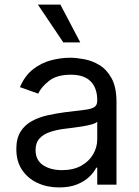

<svg xmlns="http://www.w3.org/2000/svg" viewBox="-20 -804 604 836"><path d="M237.2 12.1Q185.4 12.1 143.1 -7.5Q100.9 -27 76 -64.3Q51.1 -101.6 51.1 -154.8Q51.1 -201.7 69.6 -231Q88.1 -260.3 119 -277Q149.9 -293.7 187.3 -302Q224.8 -310.4 262.8 -315.3Q312.5 -321.7 343.6 -325.1Q374.6 -328.5 389 -336.6Q403.4 -344.8 403.4 -365.1V-367.9Q403.4 -420.5 374.8 -449.6Q346.2 -478.7 288.4 -478.7Q228.3 -478.7 194.2 -452.4Q160.2 -426.1 146.3 -396.3L66.8 -424.7Q88.1 -474.4 123.8 -502.3Q159.4 -530.2 201.9 -541.4Q244.3 -552.6 285.5 -552.6Q311.8 -552.6 346.1 -546.3Q380.3 -540.1 412.5 -521Q444.6 -501.8 465.9 -463.1Q487.2 -424.4 487.2 -359.4V0H403.4V-73.9H399.1Q390.6 -56.1 370.7 -36Q350.9 -16 317.8 -2Q284.8 12.1 237.2 12.1ZM250 -63.2Q299.7 -63.2 334 -82.6Q368.3 -101.9 385.8 -132.6Q403.4 -163.4 403.4 -197.4V-274.1Q398.1 -267.8 380.1 -262.6Q362.2 -257.5 339 -253.7Q315.7 -250 293.9 -247.3Q272 -244.7 258.5 -242.9Q225.9 -238.6 197.6 -229.2Q169.4 -219.8 152.2 -201.2Q134.9 -182.5 134.9 -150.6Q134.9 -106.9 167.4 -85Q199.9 -63.2 250 -63.2ZM255.7 -619.3 144.9 -784.1H242.9L329.5 -619.3Z"/></svg>

Font: Inter Alia
Style: Regular
Weight: 400
Designer: Rasmus Andersson (Latin, Greek, Cyrillic etc.) and Evan from Shavian.info (Shavian, old style figures)
Foundry: Shavian.info
Version: Version 0.001;git-37ab20767